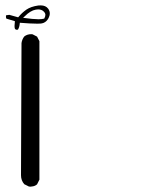

<svg xmlns="http://www.w3.org/2000/svg" viewBox="-20 -531 540 723"><path d="M88.9 171.4Q91.8 171.9 94.7 171.9Q97.7 171.9 102.1 170.9Q111.8 169.9 119.6 163.1L128.4 145.5V-376L119.6 -393.1L102.5 -401.9Q100.1 -402.3 97.7 -402.3Q82 -402.3 71.3 -393.6Q63 -382.8 61 -368.7L59.1 128.9Q59.1 148.4 71.3 162.6ZM118.7 -441.9Q124.5 -441.9 131.1 -442.1Q137.7 -442.4 144 -444.8Q155.8 -449.7 162.6 -462.4Q167.5 -471.7 167.5 -480.7Q167.5 -489.7 161.6 -498Q152.3 -510.7 133.3 -510.7Q128.9 -510.7 124 -510.3Q96.2 -506.3 79.1 -494.6Q61.5 -481.9 50.3 -467.8L48.3 -465.8L15.1 -475.1L3.4 -473.6L2.4 -471.2Q2.4 -470.2 2.4 -469.2Q2.4 -464.4 3.9 -460.9L36.1 -451.2Q34.7 -439.9 34.7 -433.1Q34.7 -426.3 36.6 -421.4L43.5 -418.5L47.9 -419.9Q53.2 -429.2 54.2 -440.9L54.7 -445.3Q95.7 -441.9 118.7 -441.9ZM146.5 -460.9Q137.2 -458.5 125 -458.5Q106 -458.5 66.9 -463.9L73.2 -469.7Q94.7 -491.2 114.3 -494.6Q119.1 -495.6 123.5 -495.6Q137.2 -495.6 145 -487.3Q150.9 -481.4 150.9 -475.1Q150.9 -468.8 146.5 -460.9Z"/></svg>

Font: Bakudai
Style: Light
Weight: 300
Version: Version 1.48